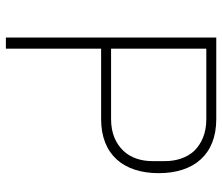

<svg xmlns="http://www.w3.org/2000/svg" viewBox="-70 -668 738 637"><g transform="rotate(90 298.5 -349.0)"><path d="M104 0V-698H375C492 -698 554 -624 554 -507C554 -390 492 -316 375 -316H141V0ZM141 -349H375C422 -349 456 -365 480 -390C503 -414 514 -449 514 -485V-529C514 -565 503 -600 480 -625C456 -649 422 -665 375 -665H141Z"/></g></svg>

Font: Plexus Sans ExtraLight
Style: Regular
Weight: 250
Version: Version 2.001;PS 002.001;hotconv 1.0.70;makeotf.lib2.5.58329